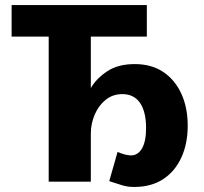

<svg xmlns="http://www.w3.org/2000/svg" viewBox="-20 -720 810 761"><path d="M512 21Q492 21 478.5 18Q465 15 450.5 10Q436 5 413 -2L446 -118Q461 -111 475.5 -107.5Q490 -104 499 -104Q527 -104 543 -132Q559 -160 559 -212Q559 -277 535 -312Q511 -347 465 -347Q427 -347 399 -324.5Q371 -302 355.5 -266Q340 -230 340 -190V0H173V-575H26V-700H562V-575H340V-371Q362 -409 405 -437.5Q448 -466 514 -466Q581 -466 627.5 -434.5Q674 -403 699 -348Q724 -293 724 -222Q724 -150 698.5 -95Q673 -40 626 -9.5Q579 21 512 21Z"/></svg>

Font: Moderustic
Style: Bold
Weight: 700
Designer: Tural Alisoy
Foundry: TAFT Foundry
Version: Version 2.120